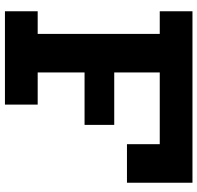

<svg xmlns="http://www.w3.org/2000/svg" viewBox="-31 -768 799 777"><g transform="rotate(90 368.5 -379.5)"><path d="M485.4 -442.3V-322.2H199.1V-442.3ZM719.5 -758.9V-493.8H563.5V-626.5H273.2V-132.5H403.3V0H25.6V-132.5H117.2V-626.5H25.6V-758.9Z"/></g></svg>

Font: Hepta Slab ExtraLight
Style: Regular
Weight: 200
Designer: Michael LaGattuta
Foundry: Michael LaGattuta
Version: Version 1.100